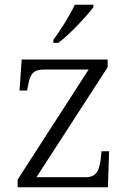

<svg xmlns="http://www.w3.org/2000/svg" viewBox="-20 -786 541 806"><path d="M204 -619V-606H225C273 -642 347 -721 372 -756V-766H294C273 -721 233 -657 204 -619ZM54 0H433L438 -151H406L403 -119C396 -70 386 -42 338 -42H133L432 -504V-536H71L62 -406H94L96 -418C106 -472 114 -494 166 -494H352L54 -32Z"/></svg>

Font: Noto Serif Georgian Light
Style: Regular
Weight: 300
Designer: Monotype Design Team, Akaki Razmadze
Foundry: Google LLC
Version: Version 2.003